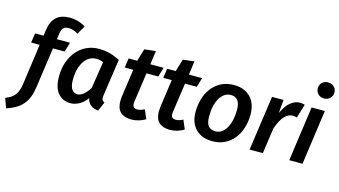

<svg xmlns="http://www.w3.org/2000/svg" viewBox="-177 -1185 3164 1791"><g transform="rotate(15 1405.0 -289.0)"><path d="M111 -437H28L42 -529H124L131 -581Q143 -671 189.5 -713Q236 -755 322 -755Q357 -755 396.5 -744Q436 -733 471 -711L425 -629Q376 -658 331 -658Q299 -658 282 -641.5Q265 -625 259 -578L252 -529H379L352 -437H239L184 -49Q176 7 160 48.5Q144 90 117.5 121.5Q91 153 53 176Q15 199 -38 217L-72 124Q-41 112 -19.5 98Q2 84 17 64.5Q32 45 41.5 18.5Q51 -8 56 -45Z M809 -143Q806 -126 806 -116Q806 -98 813 -88.5Q820 -79 834 -73L796 14Q701 5 686 -76Q654 -32 612.5 -8.5Q571 15 529 15Q454 15 407.5 -37.5Q361 -90 361 -200Q361 -278 384 -341.5Q407 -405 446.5 -450Q486 -495 539.5 -519.5Q593 -544 654 -544Q712 -544 759.5 -531.5Q807 -519 860 -492ZM570 -82Q596 -82 627 -106.5Q658 -131 684 -175L724 -434Q705 -442 689.5 -445Q674 -448 654 -448Q623 -448 594 -433Q565 -418 543 -387Q521 -356 507.5 -310Q494 -264 494 -201Q494 -168 500 -145Q506 -122 516.5 -108Q527 -94 541 -88Q555 -82 570 -82Z M1251 -24Q1222 -6 1187 4.5Q1152 15 1115 15Q1047 15 1010 -19.5Q973 -54 973 -126Q973 -146 976 -169L1014 -438H932L945 -529H1028L1064 -649L1173 -661L1155 -529H1283L1256 -438H1142L1102 -159Q1101 -153 1100.5 -147Q1100 -141 1100 -136Q1100 -110 1112 -100Q1124 -90 1147 -90Q1175 -90 1214 -110Z M1623 -24Q1594 -6 1559 4.5Q1524 15 1487 15Q1419 15 1382 -19.5Q1345 -54 1345 -126Q1345 -146 1348 -169L1386 -438H1304L1317 -529H1400L1436 -649L1545 -661L1527 -529H1655L1628 -438H1514L1474 -159Q1473 -153 1472.5 -147Q1472 -141 1472 -136Q1472 -110 1484 -100Q1496 -90 1519 -90Q1547 -90 1586 -110Z M1960 -544Q2064 -544 2121.5 -483Q2179 -422 2179 -318Q2179 -248 2160 -187.5Q2141 -127 2105 -82Q2069 -37 2016.5 -11Q1964 15 1898 15Q1795 15 1736 -45Q1677 -105 1677 -210Q1677 -274 1694.5 -334.5Q1712 -395 1747.5 -441.5Q1783 -488 1836 -516Q1889 -544 1960 -544ZM1955 -447Q1922 -447 1895 -428.5Q1868 -410 1849 -377.5Q1830 -345 1820 -300Q1810 -255 1810 -202Q1810 -139 1832.5 -110.5Q1855 -82 1902 -82Q1941 -82 1968.5 -105Q1996 -128 2013.5 -163.5Q2031 -199 2038.5 -242.5Q2046 -286 2046 -327Q2046 -447 1955 -447Z M2603 -403Q2583 -410 2560 -410Q2522 -409 2485.5 -372.5Q2449 -336 2418 -246L2383 0H2255L2330 -529H2441L2430 -400Q2465 -477 2508 -510.5Q2551 -544 2593 -544Q2622 -544 2644 -537Z M2638 0 2712 -529H2840L2766 0ZM2801 -640Q2766 -640 2743.5 -662.5Q2721 -685 2721 -718Q2721 -750 2743.5 -772.5Q2766 -795 2801 -795Q2837 -795 2859.5 -772.5Q2882 -750 2882 -718Q2882 -685 2859.5 -662.5Q2837 -640 2801 -640Z"/></g></svg>

Font: Xgbmvzvtohvqztyvzapvmeyoton
Style: Regular
Weight: 500
Italic angle: -8°
Designer: Carrois Corporate & Edenspiekermann
Foundry: Carrois Corporate GbR & Edenspiekermann AG
Version: Version 2.001